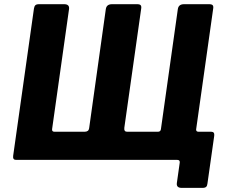

<svg xmlns="http://www.w3.org/2000/svg" viewBox="-20 -762 1105 915"><path d="M56.4 0Q40.2 0 42.7 -19.3L141.8 -721.3Q143.5 -732 148.5 -737Q153.5 -742 166.1 -742H285.7Q312.1 -742 309 -718.7L228.3 -146.8Q226.6 -134.1 240 -134.1H382.7Q402.3 -134.1 404.7 -150.2L484.3 -718.7Q487.7 -742 513.8 -742H633.5Q646.3 -742 650.4 -737Q654.6 -732 652.9 -721.3L572.5 -153.3Q570.1 -134.1 585.9 -134.1H732Q745.4 -134.1 746.9 -146.5L827.5 -718.7Q830.9 -742 857 -742H976.6Q989.5 -742 993.6 -737Q997.8 -732 996 -721.3L896.9 -19.3Q894.5 0 878.3 0ZM846.1 133.4Q819.7 133.4 822.8 110.2L836.6 12.7Q838 0 824.9 0H763.7L914.7 -146.8Q913.3 -134.1 926.4 -134.1H987.2Q1003.3 -134.1 1000.9 -114.8L968.6 112.8Q967.6 123.5 962.4 128.5Q957.2 133.4 944.4 133.4Z"/></svg>

Font: Libre Franklin Thin
Style: Italic
Weight: 100
Italic angle: -8°
Designer: Pablo Impallari, Rodrigo Fuenzalida, Nhung Nguyen
Foundry: Impallari Type
Version: Version 3.000